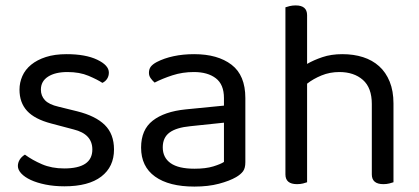

<svg xmlns="http://www.w3.org/2000/svg" viewBox="-20 -675 1548 709"><path d="M218 13Q180 13 148 6.5Q116 0 93.5 -10.5Q71 -21 58.5 -34.5Q46 -48 46 -62Q46 -74 52.5 -85Q59 -96 72 -104Q99 -84 135 -68.5Q171 -53 217 -53Q321 -53 321 -123Q321 -180 252 -197L169 -219Q108 -235 80 -265.5Q52 -296 52 -344Q52 -370 62.5 -394Q73 -418 95 -436Q117 -454 149.5 -464.5Q182 -475 226 -475Q296 -475 339 -454.5Q382 -434 382 -407Q382 -394 375.5 -384Q369 -374 358 -369Q340 -381 307 -395Q274 -409 229 -409Q184 -409 157.5 -392Q131 -375 131 -344Q131 -321 146 -305Q161 -289 196 -281L265 -264Q333 -247 367 -213.5Q401 -180 401 -123Q401 -59 354 -23Q307 13 218 13Z M807 -77V-222L683 -209Q631 -204 606 -185.5Q581 -167 581 -131Q581 -93 610 -72.5Q639 -52 698 -52Q740 -52 767.5 -60.5Q795 -69 807 -77ZM886 -313V-76Q886 -54 877.5 -42.5Q869 -31 852 -21Q828 -7 788.5 3.5Q749 14 698 14Q604 14 552.5 -23Q501 -60 501 -130Q501 -196 544 -229.5Q587 -263 665 -271L807 -285V-313Q807 -363 777 -386Q747 -409 696 -409Q654 -409 617 -397Q580 -385 551 -370Q543 -377 536.5 -386Q530 -395 530 -406Q530 -420 537 -429Q544 -438 559 -446Q586 -460 621 -467.5Q656 -475 697 -475Q784 -475 835 -436Q886 -397 886 -313Z M1114 -2Q1109 0 1099 2.5Q1089 5 1077 5Q1034 5 1034 -31V-648Q1039 -650 1049.5 -652.5Q1060 -655 1072 -655Q1114 -655 1114 -619V-439Q1138 -453 1170.5 -464Q1203 -475 1244 -475Q1286 -475 1320.5 -464Q1355 -453 1380 -430.5Q1405 -408 1419 -373.5Q1433 -339 1433 -293V-2Q1428 0 1417.5 2.5Q1407 5 1396 5Q1353 5 1353 -31V-291Q1353 -351 1320 -380Q1287 -409 1233 -409Q1198 -409 1167.5 -396.5Q1137 -384 1114 -366V-2Z"/></svg>

Font: Baloo 2 Latin
Style: Regular
Weight: 400
Designer: Sarang Kulkarni and Ek Type
Foundry: Ek Type
Version: Version 1.001